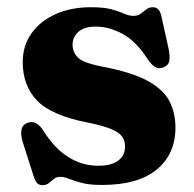

<svg xmlns="http://www.w3.org/2000/svg" viewBox="-20 -512 552 545"><path d="M251.5 -436.5Q219.5 -436.5 202.8 -421.8Q186 -407 186 -385Q186 -365 200.2 -349.5Q214.5 -334 267.5 -323.5Q353 -307.5 398.5 -282.8Q444 -258 461 -224.8Q478 -191.5 478 -150Q478 -74.5 425 -30.8Q372 13 269.5 13Q234 13 212 7.2Q190 1.5 176.2 -4.2Q162.5 -10 152 -10Q140.5 -10 133.2 -4.2Q126 1.5 119 7.5Q112 13.5 101 13.5Q90 13.5 84.8 7.2Q79.5 1 74.5 -15L44.5 -109Q31.5 -153 57 -163Q82 -172.5 101 -144Q135 -90 174.5 -65.8Q214 -41.5 258.5 -41.5Q297 -41.5 316 -56.5Q335 -71.5 335 -96.5Q335 -112 327 -123.8Q319 -135.5 296.5 -145.2Q274 -155 229.5 -164Q126.5 -184 85.5 -226.2Q44.5 -268.5 44.5 -336Q44.5 -382.5 69.5 -417.5Q94.5 -452.5 138 -472Q181.5 -491.5 238.5 -491.5Q275 -491.5 296.8 -485.5Q318.5 -479.5 332.2 -473.2Q346 -467 359 -467Q371.5 -467 379.8 -473.2Q388 -479.5 395.5 -485.5Q403 -491.5 414 -491.5Q434 -491.5 439 -462L459 -371.5Q463 -349.5 460.2 -337.8Q457.5 -326 444.5 -321Q431 -315.5 420.8 -321.5Q410.5 -327.5 399.5 -343.5Q366.5 -395 328 -415.8Q289.5 -436.5 251.5 -436.5Z"/></svg>

Font: Fraunces 9pt S000
Style: Bold
Weight: 700
Version: Version 1.000; ttfautohint (v1.8.3)